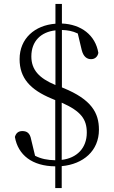

<svg xmlns="http://www.w3.org/2000/svg" viewBox="-20 -835 581 980"><path d="M262 125H295V13C405 3 485 -65 485 -173C485 -258 448 -327 303 -386L296 -389V-682C325 -681 350 -677 377 -664L397 -580C406 -544 425 -533 445 -533C463 -533 478 -544 482 -565C467 -656 394 -711 296 -715V-815H263V-714C158 -706 80 -639 80 -533C80 -436 135 -377 243 -332L262 -324V-17C222 -18 190 -24 159 -40L139 -123C133 -157 116 -166 94 -166C75 -166 62 -157 56 -136C72 -44 144 13 262 14ZM295 -311C394 -267 423 -226 423 -158C423 -79 372 -28 295 -19ZM263 -401C179 -436 140 -479 140 -547C140 -626 190 -672 263 -680Z"/></svg>

Font: Noto Serif CJK KR Light
Style: Regular
Weight: 300
Designer: Ryoko NISHIZUKA 西塚涼子 (kana & ideographs); Frank Grießhammer (Latin, Greek & Cyrillic); Wenlong ZHANG 张文龙 (bopomofo); San
Foundry: Adobe
Version: Version 2.001;hotconv 1.1.0;makeotfexe 2.6.0